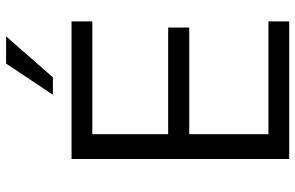

<svg xmlns="http://www.w3.org/2000/svg" viewBox="-189 -777 966 628"><g transform="rotate(-90 294.0 -463.0)"><path d="M88 0V-712H538V-644H169V-396H518V-327H169V-68H538V0ZM355 -773H298L400 -926H489Z"/></g></svg>

Font: Muli-Regular
Style: Regular
Weight: 400
Version: Version 2.000